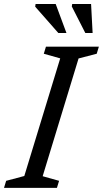

<svg xmlns="http://www.w3.org/2000/svg" viewBox="-38 -916 502 936"><path d="M255.5 -631.5 175.5 -654 186 -688.5H444L433.5 -654L345 -631L170 -57L250 -34.5L239.5 0H-18.5L-8 -34.5L80.5 -58ZM286 -755H246.5L133.5 -883.5L135.5 -896.5H233.5ZM413.5 -755H378L312 -884.5L314 -896.5H406Z"/></svg>

Font: Newsreader 12pt
Style: Italic
Weight: 400
Italic angle: -17°
Version: Version 1.003